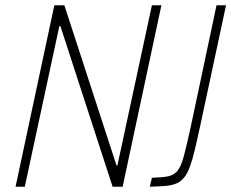

<svg xmlns="http://www.w3.org/2000/svg" viewBox="-20 -708 877 728"><path d="M39 0 186 -688H224L422 -80H425L556 -688H592L445 0H407L209 -609H205L74 0ZM548 0 556 -34Q595 -35 617.5 -39.5Q640 -44 653.5 -61Q667 -78 677.5 -117.5Q688 -157 703 -226L801 -688H837L740 -235Q728 -179 718.5 -139.5Q709 -100 699.5 -74.5Q690 -49 677.5 -34Q665 -19 648 -12Q631 -5 606.5 -3Q582 -1 548 0Z"/></svg>

Font: Saira SemiCondensed Thin
Style: Italic
Weight: 250
Width: 4
Italic angle: -12°
Designer: Hector Gatti with collaboration of the Omnibus-Type team
Foundry: Omnibus-Type
Version: Version 1.101